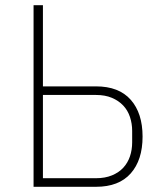

<svg xmlns="http://www.w3.org/2000/svg" viewBox="-20 -718 640 738"><path d="M109 -698H145V-386H349Q437 -386 482.5 -334.5Q528 -283 528 -193Q528 -103 482.5 -51.5Q437 0 349 0H109ZM349 -33Q384 -33 410.5 -44Q437 -55 454 -73.5Q471 -92 479.5 -117Q488 -142 488 -171V-215Q488 -243 479.5 -268.5Q471 -294 453.5 -312.5Q436 -331 410 -342Q384 -353 349 -353H145V-33Z"/></svg>

Font: IBM Plex Mono ExtLt
Style: Regular
Weight: 200
Monospace: yes
Designer: Mike Abbink, Paul van der Laan, Pieter van Rosmalen
Foundry: Bold Monday
Version: Version 2.3